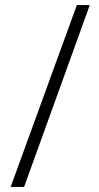

<svg xmlns="http://www.w3.org/2000/svg" viewBox="-20 -736 390 757"><path d="M334 -716H283L22 1H75Z"/></svg>

Font: Noto Sans Georgian ExtraCondensed Light
Style: Regular
Weight: 300
Width: 2
Designer: Monotype Design Team, Akaki Razmadze
Foundry: Google LLC
Version: Version 2.005